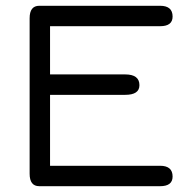

<svg xmlns="http://www.w3.org/2000/svg" viewBox="-20 -641 661 661"><path d="M152.3 -314.5V-70.3H531.2Q574.2 -70.3 574.2 -33.2Q574.2 0 531.2 0H115.2Q82 0 82 -43V-578.1Q82 -621.1 115.2 -621.1H531.2Q574.2 -621.1 574.2 -584Q574.2 -550.8 531.2 -550.8H152.3V-384.8H411.1Q460 -384.8 460 -347.7Q460 -314.5 411.1 -314.5Z"/></svg>

Font: Jura
Style: DemiBold
Weight: 600
Version: Version 2.5